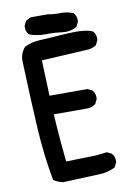

<svg xmlns="http://www.w3.org/2000/svg" viewBox="-92 -894 685 962"><g transform="rotate(-10 250.0 -413.0)"><path d="M150.4 7.8Q127.4 3.4 106.4 -9.3L102.5 -11.2L101.6 -15.6Q78.1 -143.6 70.3 -276.4Q62.5 -408.7 54.7 -620.6Q52.7 -661.6 78.6 -691.9L79.6 -693.4L81.5 -694.3Q114.7 -710.9 153.8 -712.9Q172.4 -713.9 206.3 -716.1Q240.2 -718.3 290 -721.7Q391.6 -728.5 427.2 -710L429.2 -709L430.2 -707.5Q444.8 -690.9 442.4 -665V-663.1L441.4 -661.6L431.6 -642.1L430.2 -639.6L428.2 -638.2Q410.6 -627.4 390.6 -625H390.1L150.9 -611.8L157.7 -430.7H348.6H351.1L353 -429.7L372.6 -419.9L374.5 -418.9L375.5 -417.5Q390.1 -400.9 387.7 -375V-373L386.7 -371.6L377 -352.1L376 -350.1L374 -348.6Q358.4 -337.4 339.8 -335H339.4H338.9H162.6Q164.6 -305.2 166.3 -279.5Q168 -253.9 169.7 -232.7Q171.4 -211.4 172.9 -193.8Q177.2 -142.1 182.6 -91.8L334.5 -95.7L388.7 -101.6L391.6 -102.1L394 -100.6L413.6 -90.8L415.5 -89.8L416.5 -88.4Q431.2 -71.8 428.7 -45.9V-43.9L427.7 -42.5L418 -22.9L416.5 -20L413.6 -18.6Q380.4 -2 339.4 0L152.8 7.8H151.9ZM277.3 -732.4Q235.8 -738.3 194.3 -737.3Q150.9 -736.3 111.8 -750.5L109.4 -751.5L107.9 -753.4Q93.3 -770 95.7 -795.9V-797.9L96.7 -799.3L106.4 -818.8L107.9 -821.8L110.8 -823.2L130.4 -833L132.3 -834H134.8H218.8H219.7H220.7Q249 -828.1 281.2 -829.1Q317.4 -830.1 346.7 -817.4L348.6 -816.9L350.1 -814.9Q364.7 -798.3 362.3 -772.5V-770.5L361.3 -769L351.6 -749.5L350.1 -747.1L347.7 -745.6Q317.4 -728 277.3 -732.4Z"/></g></svg>

Font: NaikaiFont
Style: Bold
Weight: 700
Version: Version 1.89